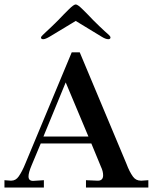

<svg xmlns="http://www.w3.org/2000/svg" viewBox="-40 -842 686 862"><path d="M-20 0V-33L7 -31H11Q31 -31 44 -50Q60 -73 74 -108L282 -607H318L528 -106Q541 -71 557 -49Q570 -31 592 -31H597L626 -33V0H346V-33L393 -31Q423 -28 423 -55Q423 -73 413 -94L370 -198H143L102 -100Q88 -67 88 -50Q88 -29 110 -30L157 -33V0ZM154 -666Q144 -666 144 -674Q144 -677 152 -685Q163 -696 170 -702Q192 -722 222 -752L245 -776L269 -800Q291 -822 300 -822Q309 -822 331 -800L355 -776L378 -752Q408 -722 430 -702Q444 -690 449 -685Q456 -678 456 -674Q456 -666 446 -666Q434 -666 415 -678L300 -748L184 -678Q164 -666 154 -666ZM155 -229H357L255 -472Z"/></svg>

Font: UnnaMedium
Style: Regular
Weight: 500
Designer: Jorge de Buen Unna
Foundry: Omnibus-Type
Version: Version 2.008;hotconv 1.0.109;makeotfexe 2.5.65596